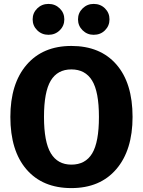

<svg xmlns="http://www.w3.org/2000/svg" viewBox="-20 -945 731 982"><path d="M170.5 -902Q194 -925 228 -925Q262 -925 285.5 -902Q309 -879 309 -846Q309 -813 285.5 -790Q262 -767 228 -767Q194 -767 170.5 -790Q147 -813 147 -846Q147 -879 170.5 -902ZM459 -925Q494 -925 517 -902Q540 -879 540 -846Q540 -813 517 -790Q494 -767 459 -767Q426 -767 402.5 -790Q379 -813 379 -846Q379 -879 402.5 -902Q426 -925 459 -925ZM345 -710Q493 -710 575.5 -615Q658 -520 658 -347Q658 -177 575 -80Q492 17 345 17Q198 17 115.5 -78.5Q33 -174 33 -347Q33 -517 116 -613.5Q199 -710 345 -710ZM345 -103Q417 -103 451.5 -160.5Q486 -218 486 -347Q486 -476 451 -533Q416 -590 345 -590Q274 -590 239.5 -532.5Q205 -475 205 -347Q205 -219 240 -161Q275 -103 345 -103Z"/></svg>

Font: FiraGO
Style: Bold
Weight: 700
Designer: bBox Type
Foundry: bBox Type GmbH
Version: Version 1.001;PS 001.001;hotconv 1.0.88;makeotf.lib2.5.64775